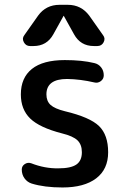

<svg xmlns="http://www.w3.org/2000/svg" viewBox="-20 -785 540 814"><path d="M242.2 -219.7Q147.5 -244.1 107.9 -282.7Q68.4 -321.3 68.4 -384.8Q68.4 -455.1 115.2 -492.7Q162.1 -530.3 254.9 -530.3Q328.1 -530.3 379.9 -517.6Q397.5 -513.7 408.7 -499.5Q419.9 -485.4 419.9 -465.8Q419.9 -450.2 407.2 -440.9Q394.5 -431.6 379.9 -435.5Q321.3 -449.2 264.6 -450.2Q176.8 -450.2 176.8 -384.8Q176.8 -356.4 194.3 -340.3Q211.9 -324.2 254.9 -313.5Q361.3 -288.1 399.9 -250.5Q438.5 -212.9 438.5 -139.6Q438.5 -67.4 387.7 -28.8Q336.9 9.8 245.1 9.8Q168 9.8 114.3 -6.8Q95.7 -12.7 84 -28.8Q72.3 -44.9 72.3 -66.4Q72.3 -81.1 85 -89.4Q97.7 -97.7 112.3 -92.8Q169.9 -70.3 227.5 -71.3Q280.3 -71.3 303.7 -87.4Q327.1 -103.5 327.1 -139.6Q327.1 -171.9 308.6 -189.9Q290 -208 242.2 -219.7ZM107.4 -589.8Q89.8 -589.8 81.1 -606Q72.3 -622.1 83 -635.7L141.6 -718.8Q174.8 -764.6 232.4 -764.6H267.6Q324.2 -764.6 358.4 -718.8L417 -635.7Q427.7 -622.1 419.4 -606Q411.1 -589.8 392.6 -589.8H377.9Q321.3 -589.8 293.9 -639.6L251 -716.8Q251 -717.8 250 -717.8Q249 -717.8 249 -716.8L206.1 -639.6Q178.7 -589.8 122.1 -589.8Z"/></svg>

Font: Rounded Mgen+ 1mn medium
Style: Regular
Weight: 500
Designer: [Source Han Sans]
Ryoko NISHIZUKA  (kana & ideographs); Paul D. Hunt (Latin, Greek & Cyrillic); Wenlong ZHANG  (bopomofo
Version: Version 1.059.20150602